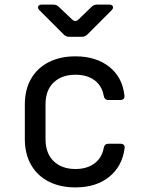

<svg xmlns="http://www.w3.org/2000/svg" viewBox="-20 -805 640 835"><path d="M308 10Q242 10 192.5 -15Q143 -40 115.5 -87.5Q88 -135 88 -200V-350Q88 -416 115.5 -463Q143 -510 192.5 -535Q242 -560 308 -560Q397 -560 454.5 -515Q512 -470 521 -391Q524 -370 502 -370H452Q434 -370 431 -389Q423 -433 390.5 -456.5Q358 -480 308 -480Q249 -480 213.5 -446.5Q178 -413 178 -351V-200Q178 -138 213.5 -104Q249 -70 308 -70Q358 -70 390.5 -94Q423 -118 431 -161Q434 -180 452 -180H502Q524 -180 522 -161Q512 -82 455 -36Q398 10 308 10ZM281 -645Q267 -645 257 -655L152 -760Q143 -769 146 -777Q149 -785 162 -785H212Q226 -785 236 -775L294 -720Q308 -707 322 -721L378 -775Q388 -785 402 -785H454Q468 -785 471 -777Q474 -769 465 -760L360 -655Q350 -645 336 -645Z"/></svg>

Font: Pitagon Sans Mono
Style: Regular
Weight: 400
Monospace: yes
Designer: Travis Tran
Foundry: Pitagon
Version: Version 1.001;gftools[0.9.26]